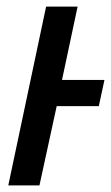

<svg xmlns="http://www.w3.org/2000/svg" viewBox="-20 -559 335 579"><path d="M5 0 119 -539H214L167 -318H295L278 -239H151L99 0Z"/></svg>

Font: Noto Sans Condensed Medium
Style: Italic
Weight: 500
Width: 3
Italic angle: -12°
Designer: Monotype Design Team
Foundry: Monotype Imaging Inc.
Version: Version 2.013; ttfautohint (v1.8.4.7-5d5b)